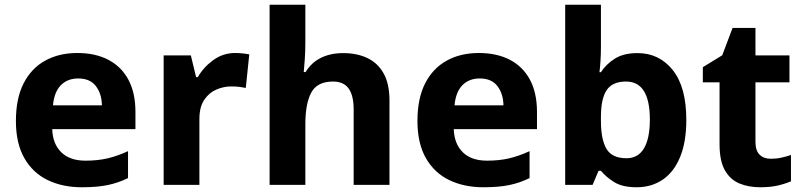

<svg xmlns="http://www.w3.org/2000/svg" viewBox="-20 -780 3384 810"><path d="M306 -556.4Q382.4 -556.4 437.3 -527.6Q492.3 -498.8 521.9 -443.4Q551.4 -388 551.4 -307.7V-235.1H200.3Q202.3 -173.4 238.3 -137.8Q274.2 -102.2 340.8 -102.2Q392.4 -102.2 434 -112Q475.7 -121.8 520.1 -142.3V-28.7Q479.7 -8.8 435.1 0.6Q390.6 10 325.2 10Q244.3 10 181.6 -20.1Q118.8 -50.2 82.9 -112.6Q47.1 -175 47.1 -269.5Q47.1 -364.8 79.6 -428.4Q112.2 -492 170.6 -524.2Q228.9 -556.4 306 -556.4ZM309.9 -449Q264.6 -449 236.6 -420.4Q208.7 -391.8 203.5 -335.6H410Q409 -384.7 384.4 -416.9Q359.8 -449 309.9 -449Z M971.7 -556.4Q987.3 -556.4 1004.5 -554.6Q1021.7 -552.8 1031.6 -550.4L1016.9 -409Q1005.8 -411.4 990.9 -413.4Q976 -415.4 954.7 -415.4Q924 -415.4 893.2 -402.3Q862.4 -389.3 841.8 -359.1Q821.2 -329 821.2 -277.5V0H670.4V-546.4H785.1L807.3 -454.5H814.4Q838.5 -496.6 879.8 -526.5Q921.1 -556.4 971.7 -556.4Z M1268.2 -607.2Q1268.2 -562.5 1265.8 -529.1Q1263.4 -495.7 1261.4 -476H1269.2Q1286.9 -504.6 1310.7 -522Q1334.6 -539.4 1364.1 -547.7Q1393.7 -556 1427.1 -556Q1486 -556 1529.8 -535.2Q1573.6 -514.4 1598.3 -470.5Q1623.1 -426.5 1623.1 -355.7V0H1472V-318Q1472 -376.9 1451 -406.4Q1429.9 -436 1385 -436Q1318.2 -436 1293.2 -389.5Q1268.2 -342.9 1268.2 -256.3V0H1117.4V-760H1268.2Z M2000 -556.4Q2076.4 -556.4 2131.3 -527.6Q2186.3 -498.8 2215.9 -443.4Q2245.4 -388 2245.4 -307.7V-235.1H1894.3Q1896.3 -173.4 1932.3 -137.8Q1968.2 -102.2 2034.8 -102.2Q2086.4 -102.2 2128 -112Q2169.7 -121.8 2214.1 -142.3V-28.7Q2173.7 -8.8 2129.1 0.6Q2084.6 10 2019.2 10Q1938.3 10 1875.6 -20.1Q1812.8 -50.2 1776.9 -112.6Q1741.1 -175 1741.1 -269.5Q1741.1 -364.8 1773.6 -428.4Q1806.2 -492 1864.6 -524.2Q1922.9 -556.4 2000 -556.4ZM2003.9 -449Q1958.6 -449 1930.6 -420.4Q1902.7 -391.8 1897.5 -335.6H2104Q2103 -384.7 2078.4 -416.9Q2053.8 -449 2003.9 -449Z M2515.2 -582.9Q2515.2 -552 2513.4 -524Q2511.6 -496 2509 -475.4H2515.2Q2537 -509.4 2574 -532.7Q2610.9 -556 2669.7 -556Q2761.1 -556 2818.3 -484.3Q2875.4 -412.7 2875.4 -274.1Q2875.4 -180.9 2849.1 -117.4Q2822.8 -53.8 2775.6 -21.9Q2728.3 10 2666 10Q2606 10 2571.5 -11.5Q2537 -32.9 2515.2 -59.5H2505.2L2479.9 0H2364.4V-760H2515.2ZM2621.1 -436Q2563.6 -436 2539.4 -399.8Q2515.2 -363.6 2515.2 -287.5V-269.4Q2515.2 -191.8 2538.6 -152.1Q2561.9 -112.4 2623.1 -112.4Q2671.9 -112.4 2696.7 -154.1Q2721.6 -195.8 2721.6 -275.7Q2721.6 -436 2621.1 -436Z M3231.5 -110.2Q3255.2 -110.2 3276.5 -114.9Q3297.8 -119.6 3316.9 -126.1V-15.2Q3292.5 -4.5 3261 2.8Q3229.6 10 3187.3 10Q3137.9 10 3099.4 -6Q3060.8 -22.1 3038.2 -61.4Q3015.6 -100.8 3015.6 -171.9V-432.6H2945.1V-496.6L3027 -546.8L3070.5 -662.1H3167.1V-546.4H3310.5V-432.6H3167.1V-180.6Q3167.1 -145 3184.5 -127.6Q3201.9 -110.2 3231.5 -110.2Z"/></svg>

Font: Noto Sans Meetei Mayek
Style: Regular
Weight: 400
Designer: Monotype Design Team and Neelakash Kshetrimayum
Foundry: Monotype Imaging Inc.
Version: Version 2.002